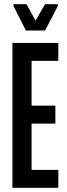

<svg xmlns="http://www.w3.org/2000/svg" viewBox="-20 -892 317 912"><path d="M39 0V-688H257V-603H130V-390H243V-305H130V-85H257V0ZM103 -747 44 -864V-872H106L149 -794L194 -872H255V-864L194 -747Z"/></svg>

Font: Saira Ultra Condensed SemiBold
Style: Regular
Weight: 600
Width: 1
Designer: Hector Gatti with collaboration of the Omnibus-Type team
Foundry: Omnibus-Type
Version: Version 1.001; ttfautohint (v1.8)